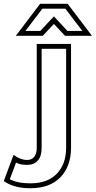

<svg xmlns="http://www.w3.org/2000/svg" viewBox="-129 -784 508 1019"><path d="M-57 38Q-20 65 15 65Q39 65 52.5 48.5Q66 32 66 0V-551H248V-1Q248 99 191.5 157Q135 215 32 215Q-55 215 -109 177ZM-44 79Q-52 101 -60 122.5Q-68 144 -77 167Q-37 189 32 189Q123 189 172.5 138Q222 87 222 -1V-525H92V0Q92 46 71.5 68.5Q51 91 15 91Q-2 91 -16.5 88.5Q-31 86 -44 79ZM308 -620Q285 -650 263 -678.5Q241 -707 218 -738H96L6 -620H85L157 -697L229 -620ZM216 -594 157 -657Q143 -642 127 -625Q111 -608 98 -594H-45L84 -764H230L359 -594Z"/></svg>

Font: CMG Sans Outline
Style: Outline
Weight: 700
Designer: Julieta Ulanovsky
Foundry: Julieta Ulanovsky
Version: Version 7.200